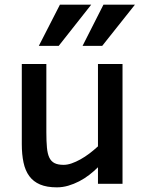

<svg xmlns="http://www.w3.org/2000/svg" viewBox="-20 -786 621 821"><path d="M398.9 0V-70.8Q381.8 -53.7 361.6 -38.1Q341.3 -22.5 318.6 -10.7Q295.9 1 271.7 8.1Q247.6 15.1 223.1 15.1Q180.2 15.1 151.4 2.9Q122.6 -9.3 105.2 -33Q87.9 -56.6 80.6 -91.1Q73.2 -125.5 73.2 -169.9V-512.2H178.2V-220.2Q178.2 -181.6 180.7 -155Q183.1 -128.4 190.9 -112.1Q198.7 -95.7 213.4 -88.4Q228 -81.1 252 -81.1Q268.1 -81.1 286.4 -87.4Q304.7 -93.8 324 -104.5Q343.3 -115.2 362.3 -129.6Q381.3 -144 398.9 -160.2V-512.2H503.9V0ZM417 -589.8H333L422.4 -766.1H557.1ZM231 -589.8H146L236.3 -766.1H370.1Z"/></svg>

Font: Clear Sans Medium
Style: Regular
Weight: 500
Foundry: Intel Corporation
Version: Version 1.00